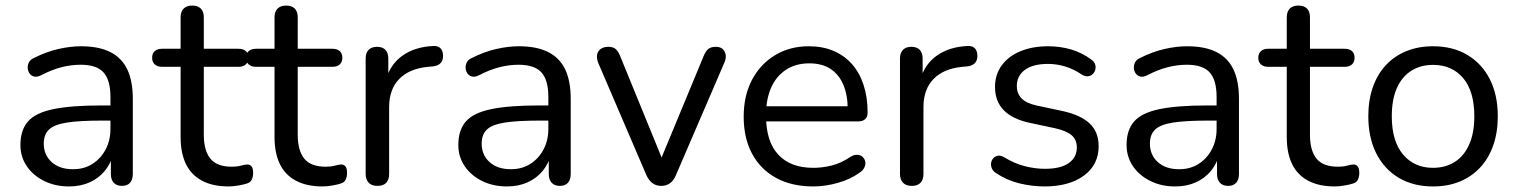

<svg xmlns="http://www.w3.org/2000/svg" viewBox="-20 -662 5456 691"><path d="M228.5 9Q178.5 9 138.8 -10.8Q99 -30.5 76.2 -64.2Q53.5 -98 53.5 -140Q53.5 -194 80.8 -225Q108 -256 171.8 -269.2Q235.5 -282.5 345 -282.5H390.5V-228H346.5Q266 -228 220.2 -220.8Q174.5 -213.5 156 -195.5Q137.5 -177.5 137.5 -145Q137.5 -104.5 165.8 -78.8Q194 -53 243 -53Q282.5 -53 312.5 -72Q342.5 -91 360 -123.8Q377.5 -156.5 377.5 -198.5V-313Q377.5 -374 352.5 -401.5Q327.5 -429 270.5 -429Q236 -429 201 -420Q166 -411 127.5 -391Q113.5 -384 103 -386.5Q92.5 -389 86.5 -397.5Q80.5 -406 79.8 -416.8Q79 -427.5 84.2 -437.8Q89.5 -448 102.5 -453.5Q146 -475.5 189.2 -485.5Q232.5 -495.5 271.5 -495.5Q335 -495.5 376.2 -475Q417.5 -454.5 437.8 -412.8Q458 -371 458 -305.5V-36Q458 -15.5 448 -4.2Q438 7 419 7Q400 7 389.5 -4.2Q379 -15.5 379 -36V-112.5H388.5Q380 -75 357.8 -47.8Q335.5 -20.5 302.8 -5.8Q270 9 228.5 9Z M803 9Q745.5 9 706.8 -11.8Q668 -32.5 649 -72Q630 -111.5 630 -169V-421.5H563.5Q546.5 -421.5 537 -430.2Q527.5 -439 527.5 -454Q527.5 -469.5 537 -478Q546.5 -486.5 563.5 -486.5H630V-599.5Q630 -620.5 641 -631.2Q652 -642 672 -642Q692 -642 702.8 -631.2Q713.5 -620.5 713.5 -599.5V-486.5H838Q855.5 -486.5 864.8 -478Q874 -469.5 874 -454Q874 -439 864.8 -430.2Q855.5 -421.5 838 -421.5H713.5V-177Q713.5 -120.5 737 -91.2Q760.5 -62 814.5 -62Q833.5 -62 846.8 -65.8Q860 -69.5 869.5 -70Q878.5 -70.5 884.8 -63.8Q891 -57 891 -39.5Q891 -27 886.5 -16.5Q882 -6 870 -2Q858.5 2 838.8 5.5Q819 9 803 9Z M1141 9Q1083.5 9 1044.8 -11.8Q1006 -32.5 987 -72Q968 -111.5 968 -169V-421.5H901.5Q884.5 -421.5 875 -430.2Q865.5 -439 865.5 -454Q865.5 -469.5 875 -478Q884.5 -486.5 901.5 -486.5H968V-599.5Q968 -620.5 979 -631.2Q990 -642 1010 -642Q1030 -642 1040.8 -631.2Q1051.5 -620.5 1051.5 -599.5V-486.5H1176Q1193.5 -486.5 1202.8 -478Q1212 -469.5 1212 -454Q1212 -439 1202.8 -430.2Q1193.5 -421.5 1176 -421.5H1051.5V-177Q1051.5 -120.5 1075 -91.2Q1098.5 -62 1152.5 -62Q1171.5 -62 1184.8 -65.8Q1198 -69.5 1207.5 -70Q1216.5 -70.5 1222.8 -63.8Q1229 -57 1229 -39.5Q1229 -27 1224.5 -16.5Q1220 -6 1208 -2Q1196.5 2 1176.8 5.5Q1157 9 1141 9Z M1338.5 7Q1318 7 1307 -4.2Q1296 -15.5 1296 -36V-451Q1296 -472 1306.8 -482.8Q1317.5 -493.5 1337 -493.5Q1356.5 -493.5 1367 -482.8Q1377.5 -472 1377.5 -451V-371H1367.5Q1384 -430.5 1428.8 -462Q1473.5 -493.5 1539.5 -496.5Q1554.5 -497.5 1564 -489.5Q1573.5 -481.5 1574.5 -463.5Q1575.5 -446 1566.2 -435.5Q1557 -425 1537.5 -423L1520.5 -421.5Q1453 -415 1416.8 -377.8Q1380.5 -340.5 1380.5 -276.5V-36Q1380.5 -15.5 1370 -4.2Q1359.5 7 1338.5 7Z M1804.5 9Q1754.5 9 1714.8 -10.8Q1675 -30.5 1652.2 -64.2Q1629.5 -98 1629.5 -140Q1629.5 -194 1656.8 -225Q1684 -256 1747.8 -269.2Q1811.5 -282.5 1921 -282.5H1966.5V-228H1922.5Q1842 -228 1796.2 -220.8Q1750.5 -213.5 1732 -195.5Q1713.5 -177.5 1713.5 -145Q1713.5 -104.5 1741.8 -78.8Q1770 -53 1819 -53Q1858.5 -53 1888.5 -72Q1918.5 -91 1936 -123.8Q1953.5 -156.5 1953.5 -198.5V-313Q1953.5 -374 1928.5 -401.5Q1903.5 -429 1846.5 -429Q1812 -429 1777 -420Q1742 -411 1703.5 -391Q1689.5 -384 1679 -386.5Q1668.5 -389 1662.5 -397.5Q1656.5 -406 1655.8 -416.8Q1655 -427.5 1660.2 -437.8Q1665.5 -448 1678.5 -453.5Q1722 -475.5 1765.2 -485.5Q1808.5 -495.5 1847.5 -495.5Q1911 -495.5 1952.2 -475Q1993.5 -454.5 2013.8 -412.8Q2034 -371 2034 -305.5V-36Q2034 -15.5 2024 -4.2Q2014 7 1995 7Q1976 7 1965.5 -4.2Q1955 -15.5 1955 -36V-112.5H1964.5Q1956 -75 1933.8 -47.8Q1911.5 -20.5 1878.8 -5.8Q1846 9 1804.5 9Z M2359.5 7Q2341.5 7 2328.2 -2.8Q2315 -12.5 2306 -32.5L2133.5 -434.5Q2127 -450.5 2128.8 -463.8Q2130.5 -477 2141 -485.2Q2151.5 -493.5 2170 -493.5Q2186 -493.5 2195.2 -486Q2204.5 -478.5 2212 -460L2374.5 -62.5H2347.5L2512.5 -460.5Q2520 -478.5 2529.5 -486Q2539 -493.5 2556.5 -493.5Q2572.5 -493.5 2581.2 -485.2Q2590 -477 2591.8 -464Q2593.5 -451 2586.5 -435.5L2413 -32.5Q2405 -12.5 2391.5 -2.8Q2378 7 2359.5 7Z M2907 9Q2829.5 9 2773.5 -21.5Q2717.5 -52 2687 -108.2Q2656.5 -164.5 2656.5 -242Q2656.5 -318 2686.5 -374.8Q2716.5 -431.5 2769.5 -463.5Q2822.5 -495.5 2891 -495.5Q2940.5 -495.5 2979.5 -479Q3018.5 -462.5 3046 -431.5Q3073.5 -400.5 3088 -356.2Q3102.5 -312 3102.5 -256.5Q3102.5 -241 3093.5 -233Q3084.5 -225 3067.5 -225H2720.5V-279.5H3047.5L3031 -266Q3031 -319.5 3015.2 -356.8Q2999.5 -394 2969 -414Q2938.5 -434 2893 -434Q2843 -434 2808 -410.5Q2773 -387 2755 -345.8Q2737 -304.5 2737 -250V-244Q2737 -153 2781 -105.5Q2825 -58 2907 -58Q2940 -58 2973.8 -66.5Q3007.5 -75 3039 -96.5Q3053 -105.5 3064.8 -105Q3076.5 -104.5 3084 -97.8Q3091.5 -91 3093.8 -81Q3096 -71 3091.2 -60Q3086.5 -49 3073.5 -40.5Q3040.5 -16.5 2995.2 -3.8Q2950 9 2907 9Z M3261.5 7Q3241 7 3230 -4.2Q3219 -15.5 3219 -36V-451Q3219 -472 3229.8 -482.8Q3240.5 -493.5 3260 -493.5Q3279.5 -493.5 3290 -482.8Q3300.5 -472 3300.5 -451V-371H3290.5Q3307 -430.5 3351.8 -462Q3396.5 -493.5 3462.5 -496.5Q3477.5 -497.5 3487 -489.5Q3496.5 -481.5 3497.5 -463.5Q3498.5 -446 3489.2 -435.5Q3480 -425 3460.5 -423L3443.5 -421.5Q3376 -415 3339.8 -377.8Q3303.5 -340.5 3303.5 -276.5V-36Q3303.5 -15.5 3293 -4.2Q3282.5 7 3261.5 7Z M3739 9Q3694.5 9 3649 -2Q3603.5 -13 3564 -39.5Q3553.5 -46.5 3549.5 -56.2Q3545.5 -66 3547 -75.8Q3548.5 -85.5 3555 -92.8Q3561.5 -100 3571.5 -101.5Q3581.5 -103 3593 -96.5Q3632 -73 3668.5 -63.8Q3705 -54.5 3741 -54.5Q3797.5 -54.5 3826.5 -75.2Q3855.5 -96 3855.5 -131Q3855.5 -159.5 3836.5 -175.5Q3817.5 -191.5 3777 -200.5L3685.5 -220Q3623 -233.5 3592 -265.8Q3561 -298 3561 -349Q3561 -393.5 3585 -426.5Q3609 -459.5 3652.2 -477.5Q3695.5 -495.5 3752 -495.5Q3796 -495.5 3835.5 -483.8Q3875 -472 3907 -448Q3917.5 -441 3921 -431.2Q3924.5 -421.5 3922 -411.8Q3919.5 -402 3912.5 -395.2Q3905.5 -388.5 3895.5 -387.5Q3885.5 -386.5 3873.5 -393.5Q3844 -413.5 3813.2 -422.8Q3782.5 -432 3752 -432Q3697 -432 3668.2 -410.2Q3639.5 -388.5 3639.5 -352.5Q3639.5 -325 3657 -307.5Q3674.5 -290 3712 -282L3803.5 -262.5Q3868.5 -248.5 3901.2 -218Q3934 -187.5 3934 -136Q3934 -69 3881 -30Q3828 9 3739 9Z M4209.5 9Q4159.5 9 4119.8 -10.8Q4080 -30.5 4057.2 -64.2Q4034.5 -98 4034.5 -140Q4034.5 -194 4061.8 -225Q4089 -256 4152.8 -269.2Q4216.5 -282.5 4326 -282.5H4371.5V-228H4327.5Q4247 -228 4201.2 -220.8Q4155.5 -213.5 4137 -195.5Q4118.5 -177.5 4118.5 -145Q4118.5 -104.5 4146.8 -78.8Q4175 -53 4224 -53Q4263.5 -53 4293.5 -72Q4323.5 -91 4341 -123.8Q4358.5 -156.5 4358.5 -198.5V-313Q4358.5 -374 4333.5 -401.5Q4308.5 -429 4251.5 -429Q4217 -429 4182 -420Q4147 -411 4108.5 -391Q4094.5 -384 4084 -386.5Q4073.5 -389 4067.5 -397.5Q4061.5 -406 4060.8 -416.8Q4060 -427.5 4065.2 -437.8Q4070.5 -448 4083.5 -453.5Q4127 -475.5 4170.2 -485.5Q4213.5 -495.5 4252.5 -495.5Q4316 -495.5 4357.2 -475Q4398.5 -454.5 4418.8 -412.8Q4439 -371 4439 -305.5V-36Q4439 -15.5 4429 -4.2Q4419 7 4400 7Q4381 7 4370.5 -4.2Q4360 -15.5 4360 -36V-112.5H4369.5Q4361 -75 4338.8 -47.8Q4316.5 -20.5 4283.8 -5.8Q4251 9 4209.5 9Z M4784 9Q4726.5 9 4687.8 -11.8Q4649 -32.5 4630 -72Q4611 -111.5 4611 -169V-421.5H4544.5Q4527.5 -421.5 4518 -430.2Q4508.5 -439 4508.5 -454Q4508.5 -469.5 4518 -478Q4527.5 -486.5 4544.5 -486.5H4611V-599.5Q4611 -620.5 4622 -631.2Q4633 -642 4653 -642Q4673 -642 4683.8 -631.2Q4694.5 -620.5 4694.5 -599.5V-486.5H4819Q4836.5 -486.5 4845.8 -478Q4855 -469.5 4855 -454Q4855 -439 4845.8 -430.2Q4836.5 -421.5 4819 -421.5H4694.5V-177Q4694.5 -120.5 4718 -91.2Q4741.5 -62 4795.5 -62Q4814.5 -62 4827.8 -65.8Q4841 -69.5 4850.5 -70Q4859.5 -70.5 4865.8 -63.8Q4872 -57 4872 -39.5Q4872 -27 4867.5 -16.5Q4863 -6 4851 -2Q4839.5 2 4819.8 5.5Q4800 9 4784 9Z M5137.3 9Q5066.5 9 5014.2 -22Q4962 -53 4933.2 -109.8Q4904.5 -166.6 4904.5 -243.7Q4904.5 -301.5 4920.7 -347.9Q4936.8 -394.2 4967.6 -427.4Q4998.3 -460.5 5041.4 -478Q5084.5 -495.5 5137.3 -495.5Q5208.4 -495.5 5260.7 -464.5Q5313 -433.5 5341.8 -377Q5370.5 -320.5 5370.5 -243.5Q5370.5 -185.7 5354.2 -139.1Q5338 -92.5 5307.2 -59.3Q5276.4 -26.2 5233.7 -8.6Q5191 9 5137.3 9ZM5137.3 -58Q5182.5 -58 5216 -79.5Q5249.5 -101 5267.8 -142.5Q5286 -184 5286 -243.4Q5286 -333.5 5245.8 -381Q5205.5 -428.5 5137.5 -428.5Q5092.5 -428.5 5059 -407.2Q5025.5 -386 5007.2 -344.8Q4989 -303.5 4989 -243.5Q4989 -154 5029.5 -106Q5070 -58 5137.3 -58Z"/></svg>

Font: Nunito ExtraLight
Style: Regular
Weight: 200
Designer: Vernon Adams
Foundry: Vernon Adams
Version: Version 3.602;April 4, 2023;FontCreator 14.0.0.2856 64-bit